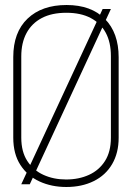

<svg xmlns="http://www.w3.org/2000/svg" viewBox="-20 -736 529 767"><path d="M65 0H99L423 -700H390ZM33 -508V-186Q33 -121 61.5 -77Q90 -33 138 -11Q186 11 245 11Q307 11 354.5 -12.5Q402 -36 428 -80.5Q454 -125 454 -186V-507Q454 -605 399 -660.5Q344 -716 246 -716Q147 -716 90 -661.5Q33 -607 33 -508ZM65 -186V-511Q65 -565 86 -604Q107 -643 147 -664Q187 -685 245 -685Q303 -685 342.5 -664Q382 -643 402.5 -605Q423 -567 423 -512V-186Q423 -130 399.5 -93Q376 -56 335.5 -37.5Q295 -19 244 -19Q194 -19 153.5 -37.5Q113 -56 89 -93Q65 -130 65 -186Z"/></svg>

Font: Advent Pro ExtraLight
Style: Regular
Weight: 250
Version: Version 3.000